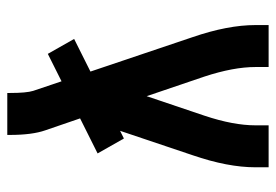

<svg xmlns="http://www.w3.org/2000/svg" viewBox="-138 -638 775 540"><g transform="rotate(-90 250.0 -367.5)"><path d="M50 0V-37Q50 -115 84 -214L189 -526L154 -628Q141 -665 141 -728V-735H259V-728Q259 -681 265 -662L416 -214Q450 -115 450 -37V0H332V-37Q332 -99 305 -181L250 -343L195 -180Q168 -99 168 -37V0ZM131 -407 89 -481 369 -621 411 -547Z"/></g></svg>

Font: Iosevka SS01
Style: Bold
Weight: 700
Monospace: yes
Designer: Belleve Invis
Foundry: Belleve Invis
Version: 2.3.3; ttfautohint (v1.8.3)